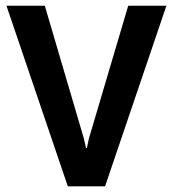

<svg xmlns="http://www.w3.org/2000/svg" viewBox="-20 -660 613 680"><path d="M138.7 -639.6 276.9 -169.9 284.7 -135.3H287.6L294.9 -169.4L434.1 -639.6H569.3L352.1 0H220.2L2.9 -639.6Z"/></svg>

Font: Yantramanav
Style: Bold
Weight: 700
Version: Version 1.001;PS 1.0;hotconv 1.0.72;makeotf.lib2.5.5900; ttf